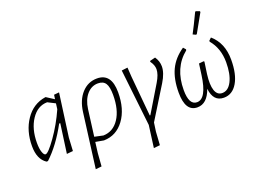

<svg xmlns="http://www.w3.org/2000/svg" viewBox="-123 -984 1992 1472"><g transform="rotate(-20 873.0 -248.0)"><path d="M100 6Q36 -36 36 -143Q36 -267 96.5 -356Q157 -445 259 -461H263L325 -421L330 -456L372 -460L324 -108L318 -1L267 4L300 -235H291Q210 -85 112 6ZM80 -154Q80 -106 90 -77.5Q100 -49 113 -49Q135 -49 201 -142Q267 -235 315 -343L321 -389L260 -420Q181 -419 130.5 -343Q80 -267 80 -154Z M435 190 493 -255Q505 -349 556 -405Q607 -461 681 -461Q798 -461 798 -306Q798 -169 735 -83.5Q672 2 570 4L503 -8L492 79L484 185ZM537 -264 509 -48 579 -33Q659 -35 707 -107Q755 -179 755 -300Q755 -366 736.5 -394.5Q718 -423 675 -423Q622 -423 584.5 -380Q547 -337 537 -264Z M1155 -459Q1181 -421 1181 -378Q1181 -325 1139 -256L977 6L967 77L960 185L909 190L933 10L881 -453L930 -459L935 -382L965 -56H970L1100 -272Q1135 -330 1135 -372Q1135 -406 1109 -441L1111 -448Z M1564 -684 1570 -686 1600 -675 1601 -668Q1584 -636 1517 -518L1510 -516L1486 -527Q1514 -579 1564 -684ZM1331 11Q1233 11 1233 -144Q1233 -254 1268.5 -329Q1304 -404 1382 -457L1400 -437L1398 -429Q1276 -331 1276 -149Q1276 -27 1341 -27Q1419 -27 1444 -212L1456 -301L1495 -305L1500 -301L1486 -203Q1475 -119 1490.5 -73Q1506 -27 1547 -27Q1596 -27 1625.5 -85Q1655 -143 1655 -239Q1655 -353 1590 -430V-438L1610 -457Q1698 -381 1698 -245Q1698 -126 1657.5 -57.5Q1617 11 1547 11Q1461 11 1449 -97Q1411 11 1331 11Z"/></g></svg>

Font: Alegreya Sans SC Light
Style: Italic
Weight: 300
Italic angle: -7°
Designer: Juan Pablo del Peral
Foundry: Huerta Tipografica
Version: Version 2.007